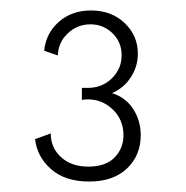

<svg xmlns="http://www.w3.org/2000/svg" viewBox="-20 -860 356 367"><path d="M150.5 -513Q104.5 -513 77.8 -536.5Q51 -560 47 -594L77 -605Q77 -577.5 96.8 -559.5Q116.5 -541.5 149 -541.5Q182 -541.5 199 -559Q216 -576.5 216 -601.5Q216 -631 195.8 -650.5Q175.5 -670 148.5 -670Q141.5 -670 136.5 -669V-692H148Q175 -692 193.8 -710.2Q212.5 -728.5 212.5 -754.5Q212.5 -779.5 195 -796.5Q177.5 -813.5 153 -813.5Q128 -813.5 109.8 -796.5Q91.5 -779.5 90.5 -754L64.5 -763Q67.5 -796 92.2 -818Q117 -840 154 -840Q193 -840 218.2 -816Q243.5 -792 243.5 -757.5Q243.5 -733 230 -712.2Q216.5 -691.5 194 -682Q220 -674 234.5 -651.8Q249 -629.5 249 -601.5Q249 -563 222.8 -538Q196.5 -513 150.5 -513Z"/></svg>

Font: Spartan Thin Light
Style: Regular
Weight: 300
Version: Version 1.004